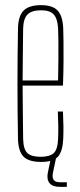

<svg xmlns="http://www.w3.org/2000/svg" viewBox="-20 -625 310 747"><path d="M140 5Q91.5 5 71.2 -16Q51 -37 50 -85Q49 -138.5 48.5 -192.2Q48 -246 48 -299.5Q48 -353 48.5 -406.8Q49 -460.5 50 -514Q51 -563 72 -584Q93 -605 140 -605Q184.5 -605 204.2 -584Q224 -563 226 -514Q226.5 -496 227 -465Q227.5 -434 227.2 -390.5Q227 -347 225 -292H68Q68 -245.5 68.8 -196Q69.5 -146.5 70 -85Q71 -44 86.5 -29.5Q102 -15 138 -15Q174 -15 189.2 -29.5Q204.5 -44 206 -85Q207 -107.5 206.8 -133.2Q206.5 -159 205 -191H225Q226.5 -159 226.8 -133Q227 -107 226 -85Q224 -37 206 -16Q188 5 140 5ZM68 -312H206Q207 -356.5 207.2 -395.5Q207.5 -434.5 207.2 -464.8Q207 -495 206 -514Q204 -552.5 189 -568.8Q174 -585 140 -585Q103.5 -585 87.2 -568.8Q71 -552.5 70 -514Q69.5 -455 68.8 -406.5Q68 -358 68 -312ZM240 102H213Q184.5 102 172.8 87.5Q161 73 166 47L178 -10H198L186 47Q182.5 65.5 188.8 74.8Q195 84 213 84H240Z"/></svg>

Font: Big Shoulders Display SC Thin
Style: Regular
Weight: 100
Designer: Patric King
Foundry: XO Type Co
Version: Version 2.002